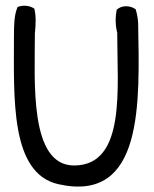

<svg xmlns="http://www.w3.org/2000/svg" viewBox="-20 -644 552 688"><path d="M475 -561C480 -277 496 85 189 16C16 -23 30 -293 30 -516C30 -557 31 -591 43 -619C64 -627 87 -624 103 -613C110 -586 108 -554 105 -524C105 -352 84 -49 247 -51C432 -53 400 -328 400 -527C393 -554 393 -581 398 -609C416 -626 446 -625 466 -611C471 -595 474 -579 475 -561Z"/></svg>

Font: Snowfall
Style: Rev
Weight: 400
Designer: Jasper
Foundry: Cannot Into Space Fonts
Version: Version 0.9